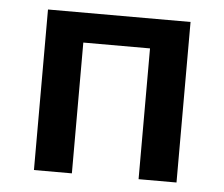

<svg xmlns="http://www.w3.org/2000/svg" viewBox="-42 -538 684 585"><g transform="rotate(5 300.0 -245.5)"><path d="M82 0V-491H518V0H402V-400H198V0Z"/></g></svg>

Font: Source Code Pro SemiBold
Style: Regular
Weight: 600
Monospace: yes
Designer: Paul D. Hunt, Teo Tuominen
Foundry: Adobe Systems Incorporated
Version: Version 1.018;hotconv 1.0.116;makeotfexe 2.5.65601